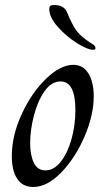

<svg xmlns="http://www.w3.org/2000/svg" viewBox="-20 -734 426 764"><path d="M27 -113Q27 -194 66 -279Q105 -364 162.5 -420Q220 -476 272 -476Q311 -476 332 -441.5Q353 -407 353 -351Q353 -276 316.5 -191Q280 -106 224 -48Q168 10 112 10Q70 10 48.5 -22.5Q27 -55 27 -113ZM280 -296Q280 -410 221 -410Q184 -410 156.5 -370Q129 -330 114.5 -272.5Q100 -215 100 -165Q100 -117 114.5 -86.5Q129 -56 161 -56Q194 -56 221 -89.5Q248 -123 264 -178.5Q280 -234 280 -296ZM176 -697Q176 -707 180 -710.5Q184 -714 196 -714Q232 -714 245 -689Q266 -638 282.5 -614.5Q299 -591 335 -567Q338 -565 346 -560Q354 -555 357 -551Q360 -547 360 -543Q360 -539 358 -537.5Q356 -536 350 -536Q328 -536 286 -562.5Q244 -589 210.5 -626.5Q177 -664 176 -697Z"/></svg>

Font: Charm
Style: Regular
Weight: 400
Designer: Katatrad Aksorn Co.,Ltd.
Foundry: Cadson Demak Co.,Ltd.
Version: Version 1.001